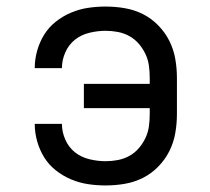

<svg xmlns="http://www.w3.org/2000/svg" viewBox="-20 -558 640 586"><path d="M302 8Q275 8 248.5 4Q222 0 197 -10.5Q172 -21 150.5 -38Q129 -55 115 -77.5Q101 -100 93.5 -126.5Q86 -153 86 -180Q86 -180 86 -180Q86 -180 86 -180H169Q169 -180 169 -180Q169 -180 169 -180Q169 -155 179.5 -131.5Q190 -108 209 -93Q228 -78 253 -72Q278 -66 302 -66Q321 -66 339.5 -69.5Q358 -73 374.5 -82Q391 -91 403.5 -105.5Q416 -120 424 -137Q432 -154 434.5 -172.5Q437 -191 437 -210V-228H236V-302H437V-320Q437 -339 434.5 -357.5Q432 -376 424 -393Q416 -410 403.5 -424.5Q391 -439 374.5 -448Q358 -457 339.5 -460.5Q321 -464 302 -464Q278 -464 253 -458Q228 -452 209 -437Q190 -422 179.5 -398.5Q169 -375 169 -350Q169 -350 169 -350Q169 -350 169 -350H86Q86 -350 86 -350Q86 -350 86 -350Q86 -377 93.5 -403.5Q101 -430 115 -452.5Q129 -475 150.5 -492Q172 -509 197 -519.5Q222 -530 248.5 -534Q275 -538 302 -538Q332 -538 361 -533Q390 -528 416 -515Q442 -502 463 -480.5Q484 -459 497 -433Q510 -407 515 -378Q520 -349 520 -320V-210Q520 -181 515 -152Q510 -123 497 -97Q484 -71 463 -49.5Q442 -28 416 -15Q390 -2 361 3Q332 8 302 8Z"/></svg>

Font: Iosevka Curly Extended
Style: Regular
Weight: 400
Width: 7
Monospace: yes
Designer: Belleve Invis
Foundry: Belleve Invis
Version: Version 11.1.0; ttfautohint (v1.8.3)